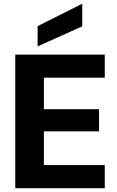

<svg xmlns="http://www.w3.org/2000/svg" viewBox="-20 -986 615 1006"><path d="M60 0V-700H529V-579H210V-414H499V-298H210V-121H529V0ZM177 -743V-849L410 -966H411V-848Z"/></svg>

Font: DM Sans 28pt Black
Style: Regular
Weight: 900
Version: Version 4.004;gftools[0.9.30]